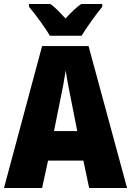

<svg xmlns="http://www.w3.org/2000/svg" viewBox="-20 -947 660 967"><path d="M231 -767H391C415 -808 465 -876 495 -913V-927H389C364 -910 340 -886 310 -854C281 -885 259 -909 234 -927H126V-913C155 -879 210 -805 231 -767ZM429 0H620L426 -715H192L0 0H192L222 -138H400ZM340 -434 369 -287H252L282 -436C293 -487 305 -551 311 -592C317 -549 330 -483 340 -434Z"/></svg>

Font: Noto Sans Condensed Black
Style: Regular
Weight: 900
Width: 3
Designer: Monotype Design Team
Foundry: Monotype Imaging Inc.
Version: Version 2.013